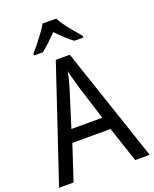

<svg xmlns="http://www.w3.org/2000/svg" viewBox="-170 -1039 910 1133"><g transform="rotate(-20 285.0 -472.0)"><path d="M478 0 404 -222H164L91 0H0L240 -716H328L569 0ZM311 -524Q308 -536 302.5 -555.5Q297 -575 291.5 -595.5Q286 -616 283 -629Q280 -611 275.5 -592Q271 -573 266 -555.5Q261 -538 257 -524L187 -301H381ZM325 -944Q337 -922 356.5 -895Q376 -868 398 -841.5Q420 -815 438 -795V-784H382Q358 -801 332.5 -825Q307 -849 282 -875Q256 -849 231 -825Q206 -801 183 -784H128V-795Q147 -816 168 -842.5Q189 -869 208.5 -895.5Q228 -922 240 -944Z"/></g></svg>

Font: Noto Sans SemiCondensed
Style: Regular
Weight: 400
Width: 4
Version: Version 2.013